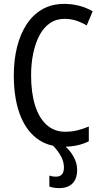

<svg xmlns="http://www.w3.org/2000/svg" viewBox="-20 -745 530 988"><path d="M309 117Q309 89 295 61.5Q281 34 249 0H306Q336 23 356.5 57.5Q377 92 377 129Q377 174 353.5 198.5Q330 223 284 223Q271 223 258 221Q245 219 234 215V158Q240 161 249 162.5Q258 164 269 164Q288 164 298.5 152.5Q309 141 309 117ZM312 -648Q269 -648 236.5 -625.5Q204 -603 183 -563Q162 -523 151 -470.5Q140 -418 140 -357Q140 -268 160.5 -202.5Q181 -137 220.5 -102Q260 -67 315 -67Q349 -67 379 -74.5Q409 -82 437 -94V-18Q409 -4 377 3Q345 10 305 10Q224 10 167 -34.5Q110 -79 80.5 -161.5Q51 -244 51 -358Q51 -435 67.5 -502Q84 -569 116.5 -619Q149 -669 197.5 -697Q246 -725 310 -725Q350 -725 387 -715.5Q424 -706 457 -687L426 -614Q402 -629 373 -638.5Q344 -648 312 -648Z"/></svg>

Font: Noto Sans Display Condensed
Style: Regular
Weight: 400
Width: 3
Designer: Monotype Design Team
Foundry: Monotype Imaging Inc.
Version: Version 2.003